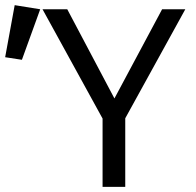

<svg xmlns="http://www.w3.org/2000/svg" viewBox="-142 -725 762 745"><path d="M344 0H256V-265L23 -689H119L302 -343L487 -689H577L344 -266ZM14 -689 -57 -493 -122 -503 -85 -705Z"/></svg>

Font: FiraDG Mono
Style: Regular
Weight: 400
Designer: Carrois Corporate & Edenspiekermann AG
Foundry: Carrois Corporate GbR & Edenspiekermann AG
Version: Version 3.206